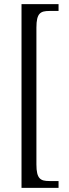

<svg xmlns="http://www.w3.org/2000/svg" viewBox="-20 -780 335 928"><path d="M84 128H263V95H219C176 95 156 85 156 15V-647C156 -717 176 -727 219 -727H263V-760H84Z"/></svg>

Font: Noto Serif Armenian Condensed Light
Style: Regular
Weight: 300
Width: 3
Designer: Monotype Design Team
Foundry: Monotype Imaging Inc.
Version: Version 2.008